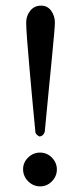

<svg xmlns="http://www.w3.org/2000/svg" viewBox="-20 -651 285 682"><path d="M62 -50Q62 -74 80 -91.5Q98 -109 122 -109Q147 -109 164.5 -91Q182 -73 182 -49Q182 -25 164.5 -7Q147 11 123 11Q98 11 80 -7Q62 -25 62 -50ZM126 -631Q149 -631 162 -612.5Q175 -594 175 -571Q175 -561 172 -527Q169 -493 164 -441.5Q159 -390 152.5 -324Q146 -258 139 -183Q136 -175 132.5 -171.5Q129 -168 121 -166Q111 -170 106 -179Q101 -229 95.5 -289Q90 -349 85 -405.5Q80 -462 76.5 -507Q73 -552 73 -571Q73 -595 87.5 -613Q102 -631 126 -631Z"/></svg>

Font: Vermiglione Medium
Style: Regular
Weight: 500
Version: Version 1.000